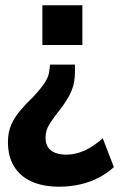

<svg xmlns="http://www.w3.org/2000/svg" viewBox="-20 -516 461 725"><path d="M204 189Q144 189 100.5 170Q57 151 33.5 113Q10 75 10 21Q10 -16 22 -44Q34 -72 56 -98Q78 -124 108 -153Q129 -176 140.5 -191.5Q152 -207 158.5 -221Q165 -235 167 -254L169 -272H263V-244Q263 -225 259.5 -205Q256 -185 244.5 -161Q233 -137 208 -104Q183 -73 167.5 -48.5Q152 -24 152 3Q152 27 161.5 40.5Q171 54 188.5 61Q206 68 231 68Q263 68 297 53.5Q331 39 368 6L410 115Q384 139 350.5 156Q317 173 279.5 181Q242 189 204 189ZM140 -346V-496H291V-346Z"/></svg>

Font: Nunito Sans 10pt Condensed ExtraBold
Style: Regular
Weight: 800
Width: 3
Designer: Vernon Adams
Foundry: Vernon Adams
Version: Version 3.101;gftools[0.9.27]